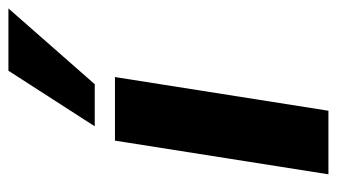

<svg xmlns="http://www.w3.org/2000/svg" viewBox="-192 -608 800 456"><g transform="rotate(-90 208.0 -380.0)"><path d="M22 0ZM22 0 102 -507H253L173 0ZM136 -555 268 -760H416L236 -555Z"/></g></svg>

Font: Winston
Style: Bold Italic
Weight: 700
Italic angle: -9°
Designer: Original fonts by Vernon Adams / Changes by Cristiano Sobral
Foundry: Original fonts by Vernon Adams / Changes by Cristiano Sobral
Version: Version 2.503;July 17, 2020;FontCreator 13.0.0.2655 64-bit